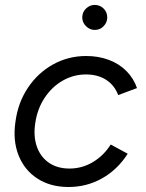

<svg xmlns="http://www.w3.org/2000/svg" viewBox="-20 -736 583 768"><path d="M41.7 -248.3Q51.7 -325.2 91.7 -385Q131.7 -444.8 192.4 -478.4Q253.2 -512 324.7 -512Q374.3 -512 415.8 -496.3Q457.2 -480.7 486 -451.5Q514.8 -422.3 528 -383.7L452.8 -355.7Q437.8 -395.3 404.4 -416.8Q371 -438.2 323.8 -438.2Q274.2 -438.2 230.9 -413.5Q187.7 -388.8 158.6 -344.8Q129.5 -300.8 121.2 -244.7Q112.8 -191.8 127.3 -150Q141.8 -108.2 175.7 -85Q209.5 -61.8 258 -61.8Q308.3 -61.8 351.8 -87.8Q395.2 -113.8 422.8 -158L490.8 -121Q450 -57.3 388.5 -22.7Q327 12 254 12Q181.5 12 129.6 -21.8Q77.7 -55.5 54.2 -114.8Q30.8 -174 41.7 -248.3ZM309 -666.3Q309 -687.3 324 -701.8Q339 -716.3 359 -716.3Q380 -716.3 394.5 -701.8Q409 -687.3 409 -666.3Q409 -646.3 394.5 -631.3Q380 -616.3 359 -616.3Q339 -616.3 324 -631.3Q309 -646.3 309 -666.3Z"/></svg>

Font: Oak Sans Light Italic
Style: Regular
Weight: 400
Italic angle: -9.5°
Foundry: Erik Kennedy, Walven
Version: Version 1.000;Glyphs 3.1.2 (3151)